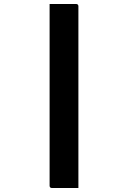

<svg xmlns="http://www.w3.org/2000/svg" viewBox="-20 -780 640 960"><path d="M228 -760Q262 -760 295 -760Q328 -760 361 -760Q366 -760 369 -757Q372 -754 372 -749Q372 -658 372 -567Q372 -476 372 -385Q372 -294 372 -203.5Q372 -113 372 -22Q372 69 372 160Q339 160 306 160Q273 160 239 160Q234 160 231 157Q228 154 228 149Q228 49 228 -51.5Q228 -152 228 -252.5Q228 -353 228 -453.5Q228 -554 228 -654Q228 -681 228 -707Q228 -733 228 -760Z"/></svg>

Font: Recursive Monospace
Style: Bold
Weight: 700
Version: Version 1.047